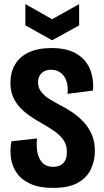

<svg xmlns="http://www.w3.org/2000/svg" viewBox="-20 -906 511 939"><path d="M239 13Q172 13 128.5 -7Q85 -27 62 -60Q39 -93 33.5 -133.5Q28 -174 36 -215L161 -229Q157 -192 163 -160.5Q169 -129 188 -109.5Q207 -90 240 -90Q257 -90 272.5 -96.5Q288 -103 297.5 -119Q307 -135 307 -163Q307 -196 292 -219Q277 -242 250 -261.5Q223 -281 186 -302Q156 -319 128.5 -337.5Q101 -356 79 -379Q57 -402 44 -432Q31 -462 31 -501Q31 -551 53 -589.5Q75 -628 120 -649.5Q165 -671 232 -671Q308 -671 354 -643.5Q400 -616 419.5 -569Q439 -522 435 -463L310 -447Q313 -472 309 -493.5Q305 -515 294.5 -531Q284 -547 267.5 -556Q251 -565 230 -565Q210 -565 196 -557.5Q182 -550 174 -536Q166 -522 166 -504Q166 -477 181.5 -457Q197 -437 220.5 -422.5Q244 -408 268 -395Q300 -379 331 -358.5Q362 -338 387.5 -311Q413 -284 428.5 -249Q444 -214 444 -167Q444 -119 424 -77.5Q404 -36 359.5 -11.5Q315 13 239 13ZM104 -886 235 -812 367 -886V-782L235 -709L104 -782Z"/></svg>

Font: Bricolage Grotesque 24pt Condensed
Style: Bold
Weight: 700
Width: 3
Designer: Mathieu Triay
Foundry: Atelier Triay
Version: Version 1.001;gftools[0.9.33.dev8+g029e19f]